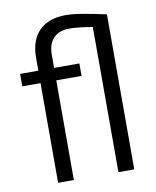

<svg xmlns="http://www.w3.org/2000/svg" viewBox="-85 -826 726 891"><g transform="rotate(-10 278.0 -380.0)"><path d="M190.4 0H116.2V-469.7H30.3V-528.3H116.2V-588.9Q116.2 -671.9 160.6 -716.1Q205.1 -760.3 286.1 -760.3Q319.3 -760.3 372.1 -751Q424.8 -741.7 475.1 -730.5V0H400.4V-684.1Q368.7 -689.5 341.3 -692.6Q314 -695.8 291.5 -695.8Q242.7 -695.8 216.6 -668.2Q190.4 -640.6 190.4 -588.9V-528.3H309.6V-469.7H190.4Z"/></g></svg>

Font: Vazirmatn RD UI Light
Style: Regular
Weight: 300
Designer: Saber Rastikerdar
Foundry: Saber Rastikerdar
Version: Version 33.003